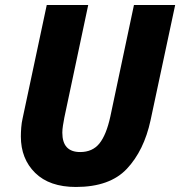

<svg xmlns="http://www.w3.org/2000/svg" viewBox="-20 -734 717 764"><path d="M282 10Q417 10 485 -62.5Q553 -135 579 -255L677 -714H513L419 -270Q403 -197 375.5 -163Q348 -129 299 -129Q228 -129 228 -206Q228 -219 230.5 -234.5Q233 -250 236 -266L331 -714H166L70 -263Q66 -246 64.5 -226.5Q63 -207 63 -191Q63 -102 120 -46Q177 10 282 10Z"/></svg>

Font: Noto Sans Display Extra
Style: Italic
Weight: 800
Italic angle: -12°
Designer: Monotype Design Team
Foundry: Monotype Imaging Inc.
Version: Version 1.900